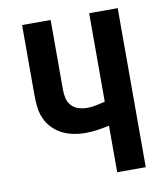

<svg xmlns="http://www.w3.org/2000/svg" viewBox="-82 -805 765 874"><g transform="rotate(-10 300.0 -367.5)"><path d="M389 0V-215Q361 -209 333.5 -205Q306 -201 278 -201Q250 -201 222.5 -206.5Q195 -212 170.5 -224.5Q146 -237 126.5 -257.5Q107 -278 96 -303.5Q85 -329 82 -357Q79 -385 79 -413V-735H211V-413Q211 -393 215.5 -373Q220 -353 233.5 -338.5Q247 -324 266.5 -318Q286 -312 306 -312Q327 -312 347.5 -316.5Q368 -321 389 -326V-735H521V0Z"/></g></svg>

Font: Iosevka Curly XBdEx
Style: Regular
Weight: 800
Width: 7
Monospace: yes
Designer: Belleve Invis
Foundry: Belleve Invis
Version: Version 11.1.0; ttfautohint (v1.8.3)